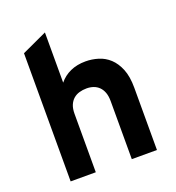

<svg xmlns="http://www.w3.org/2000/svg" viewBox="-131 -827 854 932"><g transform="rotate(-20 295.5 -361.0)"><path d="M391.1 0V-299.8Q391.1 -325.7 384.3 -344.2Q377.4 -362.8 365.2 -374.8Q353 -386.7 336.9 -392.3Q320.8 -397.9 301.8 -397.9Q281.7 -397.9 264.2 -392.8Q246.6 -387.7 233.4 -376.2Q220.2 -364.7 212.6 -346.4Q205.1 -328.1 205.1 -301.8V0H75.2V-662.1L205.1 -722.2V-462.9Q228.5 -491.7 262.9 -507.3Q297.4 -522.9 341.8 -522.9Q374.5 -522.9 406.7 -513.2Q439 -503.4 464.4 -480Q489.7 -456.5 505.4 -418Q521 -379.4 521 -321.8V0Z"/></g></svg>

Font: Overpass
Style: Bold
Weight: 700
Designer: Delve Withrington
Foundry: Delve Fonts
Version: Version 1.001